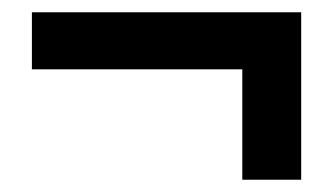

<svg xmlns="http://www.w3.org/2000/svg" viewBox="-20 -385 544 313"><path d="M375 -92V-272H32V-365H471V-92Z"/></svg>

Font: Narnoor
Style: Bold
Weight: 700
Designer: S. Sridhar Murthy
Foundry: SIL International
Version: Version 3.000